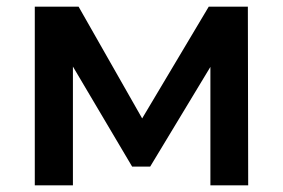

<svg xmlns="http://www.w3.org/2000/svg" viewBox="-20 -554 846 574"><path d="M609 0H722L721 -534H604L405 -200L215 -534H84V0H198V-355L375 -56H429L609 -354Z"/></svg>

Font: Talent
Style: Bold
Weight: 600
Designer: Mike Powis
Version: Version 1.001;hotconv 1.0.109;makeotfexe 2.5.65596